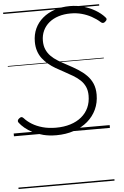

<svg xmlns="http://www.w3.org/2000/svg" viewBox="-76 -945 885 1375"><g transform="rotate(-5 367.0 -257.5)"><path d="M304 19Q253 19 211 8.5Q169 -2 136.5 -18.5Q104 -35 80 -55Q56 -75 42 -94Q36 -101 37.5 -109Q39 -117 48 -124Q59 -133 66.5 -132Q74 -131 81 -123Q102 -99 134.5 -79Q167 -59 210 -47Q253 -35 306 -35Q363 -35 409.5 -49.5Q456 -64 489.5 -91.5Q523 -119 540.5 -157.5Q558 -196 558 -244Q558 -280 546 -307Q534 -334 512 -355Q490 -376 460.5 -393.5Q431 -411 396 -430Q367 -445 339 -461.5Q311 -478 287.5 -497.5Q264 -517 246 -540.5Q228 -564 218 -594Q208 -624 208 -661Q208 -713 227.5 -755.5Q247 -798 283.5 -829Q320 -860 370 -877Q420 -894 481 -894Q530 -894 576 -881Q622 -868 661 -845Q700 -822 726 -793Q735 -784 734 -776.5Q733 -769 723 -761Q715 -753 706.5 -753Q698 -753 691 -760Q663 -785 630 -803Q597 -821 560 -831Q523 -841 480 -841Q433 -841 393.5 -828.5Q354 -816 325.5 -792.5Q297 -769 281.5 -736Q266 -703 266 -663Q266 -628 277.5 -601Q289 -574 310 -552.5Q331 -531 360.5 -513Q390 -495 426 -476Q466 -455 500 -433.5Q534 -412 560.5 -385.5Q587 -359 601.5 -325Q616 -291 616 -246Q616 -188 593.5 -139.5Q571 -91 529.5 -55.5Q488 -20 430.5 -0.5Q373 19 304 19ZM0 369H690V379H0ZM0 -20H690V0H0ZM0 -505H690V-500H0ZM0 -889H690V-879H0Z"/></g></svg>

Font: Playwrite HR Guides
Style: Regular
Weight: 400
Designer: Veronika Burian, José Scaglione
Foundry: TypeTogether
Version: Version 1.003